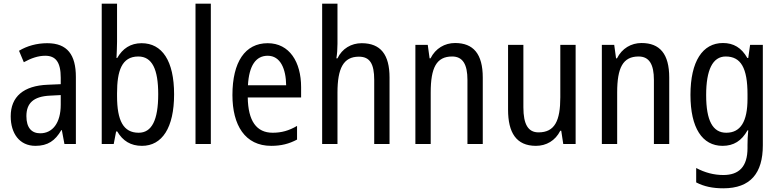

<svg xmlns="http://www.w3.org/2000/svg" viewBox="-20 -780 4222 1040"><path d="M236 -546C179 -546 126 -531 83 -505L109 -443C149 -465 187 -478 225 -478C282 -478 309 -443 309 -359V-324L239 -321C107 -316 38 -256 38 -150C38 -58 85 10 172 10C239 10 279 -18 312 -75H315L329 0H391V-363C391 -483 345 -546 236 -546ZM252 -262 309 -265V-213C309 -113 264 -58 198 -58C152 -58 123 -87 123 -151C123 -220 160 -258 252 -262Z M614 -553V-760H531V0H596L609 -68H615C645 -17 688 10 749 10C858 10 923 -88 923 -269C923 -451 858 -546 747 -546C687 -546 644 -517 615 -466H611C612 -493 614 -524 614 -553ZM729 -474C804 -474 837 -405 837 -270C837 -129 802 -61 731 -61C648 -61 614 -127 614 -260V-275C614 -395 639 -474 729 -474Z M1122 0V-760H1039V0Z M1430 -546C1308 -546 1239 -445 1239 -265C1239 -102 1307 10 1449 10C1503 10 1546 -1 1589 -24V-98C1545 -72 1504 -61 1457 -61C1369 -61 1324 -125 1322 -252H1611V-308C1611 -444 1548 -546 1430 -546ZM1430 -478C1499 -478 1529 -407 1530 -318H1323C1329 -425 1366 -478 1430 -478Z M1808 -543V-760H1725V0H1808V-278C1808 -410 1840 -473 1924 -473C1983 -473 2007 -435 2007 -347V0H2090V-360C2090 -484 2042 -546 1939 -546C1883 -546 1833 -517 1808 -464H1802C1806 -487 1808 -515 1808 -543Z M2445 -547C2389 -547 2339 -518 2312 -464H2307L2297 -537H2230V0H2313V-279C2313 -413 2344 -474 2429 -474C2487 -474 2512 -431 2512 -347V0H2595V-360C2595 -488 2544 -547 2445 -547Z M3098 -537H3015V-253C3015 -126 2985 -63 2897 -63C2841 -63 2815 -106 2815 -199V-537H2732V-186C2732 -62 2776 10 2883 10C2939 10 2988 -18 3015 -72H3020L3031 0H3098Z M3455 -547C3399 -547 3349 -518 3322 -464H3317L3307 -537H3240V0H3323V-279C3323 -413 3354 -474 3439 -474C3497 -474 3522 -431 3522 -347V0H3605V-360C3605 -488 3554 -547 3455 -547Z M3896 -547C3786 -547 3720 -448 3720 -266C3720 -87 3784 10 3894 10C3954 10 3997 -17 4029 -74H4033C4030 -48 4029 -15 4029 5V22C4029 123 3983 168 3898 168C3847 168 3798 155 3751 130V208C3793 230 3840 240 3898 240C4046 240 4112 157 4112 7V-537H4043L4033 -466H4028C3996 -522 3953 -547 3896 -547ZM3911 -474C3993 -474 4029 -412 4029 -269V-245C4029 -121 3991 -61 3914 -61C3841 -61 3805 -126 3805 -265C3805 -401 3840 -474 3911 -474Z"/></svg>

Font: Noto Sans Lao Condensed
Style: Regular
Weight: 400
Width: 3
Designer: Monotype Design Team
Foundry: Monotype Imaging Inc.
Version: Version 2.004